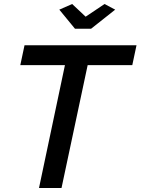

<svg xmlns="http://www.w3.org/2000/svg" viewBox="-20 -935 699 955"><path d="M275 -887 339 -915 406 -852 500 -915 553 -887 433 -792H353ZM303 -611H81L102 -710H659L638 -611H416L286 0H174Z"/></svg>

Font: Raleway-v4020 SemiBold
Style: Italic
Weight: 600
Italic angle: -12°
Designer: Matt McInerney, Pablo Impallari, Rodrigo Fuenzalida
Foundry: Matt McInerney, Pablo Impallari, Rodrigo Fuenzalida
Version: Version 4.020;PS 004.020;hotconv 1.0.88;makeotf.lib2.5.64775